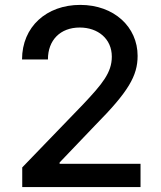

<svg xmlns="http://www.w3.org/2000/svg" viewBox="-20 -757 653 777"><path d="M70 0H548.7V-94.1H221.2V-99.4L365.8 -250.7C498.9 -385.3 536.9 -449.6 536.9 -530.9C536.9 -647.7 441.8 -737.2 304.7 -737.2C168.7 -737.2 69.2 -649.1 69.2 -516.3H174C173.7 -594.5 224.1 -645.6 302.6 -645.6C376.4 -645.6 432.5 -600.1 432.5 -527.7C432.5 -463.4 394.2 -417.3 316.1 -334.5L70 -79.5Z"/></svg>

Font: Margiela Sans Medium
Style: Regular
Weight: 500
Designer: Stefan Endress, Andreas Faust
Version: Version 1.100;FEAKit 1.0